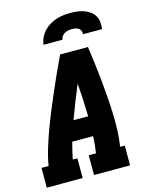

<svg xmlns="http://www.w3.org/2000/svg" viewBox="-138 -1041 876 1127"><g transform="rotate(-15 300.0 -477.5)"><path d="M3 0V-120H46Q55 -173 71 -225Q87 -277 106 -328.5Q125 -380 146 -431Q167 -482 189 -533Q211 -584 234 -634.5Q257 -685 281 -735H450Q457 -685 463.5 -634.5Q470 -584 475 -533Q480 -482 484 -431Q488 -380 490 -328.5Q492 -277 490.5 -224.5Q489 -172 481 -120H509V0H290V-120H334Q338 -145 340.5 -170.5Q343 -196 344 -222H217Q210 -196 204 -170.5Q198 -145 193 -120H221V0ZM346 -342Q345 -392 342.5 -442.5Q340 -493 336 -543Q315 -493 295 -442.5Q275 -392 257 -342ZM201 -815Q204 -837 213.5 -857.5Q223 -878 238.5 -895Q254 -912 274 -924Q294 -936 315.5 -943Q337 -950 358.5 -952.5Q380 -955 402 -955Q423 -955 444 -952.5Q465 -950 484 -943Q503 -936 519.5 -924.5Q536 -913 546 -895.5Q556 -878 558 -857Q560 -836 557 -815H441Q443 -826 439 -836Q435 -846 426.5 -851.5Q418 -857 407.5 -859Q397 -861 386 -861Q375 -861 364 -859Q353 -857 342.5 -851.5Q332 -846 325 -836Q318 -826 317 -815Z"/></g></svg>

Font: Iosevka Curly Slab HvEx
Style: Italic
Weight: 900
Width: 7
Italic angle: -9°
Monospace: yes
Designer: Belleve Invis
Foundry: Belleve Invis
Version: Version 11.1.0; ttfautohint (v1.8.3)